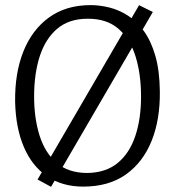

<svg xmlns="http://www.w3.org/2000/svg" viewBox="-20 -712 724 748"><path d="M126.3 -12.7 521.8 -691.8 575.4 -665.3 178.9 15.8ZM333.1 -692.1Q367.8 -692.1 405.1 -683Q442.4 -673.9 477.1 -652Q511.9 -630 539.9 -591.8Q568 -553.6 584.9 -495.5Q601.9 -437.3 602.7 -356.3Q604.2 -247.1 570.8 -163.5Q537.3 -79.9 470.6 -32.4Q403.9 15 304.1 15Q222.4 15 163.6 -24.9Q104.8 -64.8 73.1 -139Q41.3 -213.2 38.9 -315.3Q37.4 -427.1 71.2 -511.8Q105.1 -596.4 171.3 -644.3Q237.5 -692.1 333.1 -692.1ZM321.1 -639Q249.5 -639 203.5 -600.5Q157.6 -561.9 135.2 -493.9Q112.9 -425.9 112.9 -335.9Q112.9 -252.1 134 -184.4Q155.2 -116.8 200.6 -77.6Q245.9 -38.4 319.5 -38.1Q392.3 -39.1 438.3 -77Q484.4 -114.8 506.9 -181.6Q529.5 -248.4 529.5 -335.6Q529.5 -423.1 508.2 -491.9Q486.9 -560.7 441 -600.2Q395.1 -639.7 321.1 -639Z"/></svg>

Font: Karma Variable Light
Style: Regular
Weight: 300
Designer: Joana Correia
Foundry: Indian Type Foundry
Version: Version 3.000